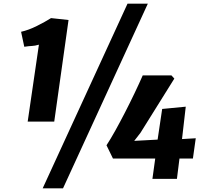

<svg xmlns="http://www.w3.org/2000/svg" viewBox="-20 -968 1119 1039"><path d="M273.5 -310H129.8L190.6 -726.2Q167.9 -719.7 152.6 -719.3Q137.3 -718.9 111.4 -714.9L94.1 -796Q134.6 -805 179.6 -827.5Q224.6 -850 256.1 -870H256.9L350.9 -859.8ZM211 51 670 -948H779.9L321.1 51ZM937.4 0H804.8L820 -110.1H591.3L556.3 -181.8Q578 -214.8 603.6 -260.7Q629.2 -306.6 656 -358.7Q682.9 -410.8 707.8 -463Q732.7 -515.1 752.4 -560H907.7L923.4 -542.7L739.9 -248.9L706.4 -205.7L832.9 -212.5L857.6 -378.4L985.2 -390.7L965 -215.5L1039.3 -219.8L1023.9 -110.1H951.2Z"/></svg>

Font: Merriweather Sans Variable Regular
Style: Italic
Weight: 300
Italic angle: -8°
Designer: Eben Sorkin
Foundry: Eben Sorkin
Version: Version 2.001